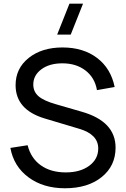

<svg xmlns="http://www.w3.org/2000/svg" viewBox="-20 -987 670 1022"><path d="M356.4 -802.7H284.2L349.6 -967.3H421.9ZM325.7 15.1Q210.4 15.1 131.8 -43Q53.2 -101.1 35.2 -199.7L127 -213.9Q144.5 -144.5 197.5 -106.9Q250.5 -69.3 330.1 -69.3Q407.2 -69.3 455.1 -104.7Q502.9 -140.1 502.9 -196.8Q502.9 -271.5 402.3 -301.3L219.2 -356Q63 -402.3 63 -533.7Q63 -623 132.8 -678.7Q202.6 -734.4 313 -734.4Q423.3 -734.4 496.8 -678.5Q570.3 -622.6 590.3 -523.9L496.1 -507.3Q484.9 -573.2 435.3 -611.6Q385.7 -649.9 312 -649.9Q242.7 -649.9 200 -617.9Q157.2 -585.9 157.2 -537.1Q157.2 -499 184.8 -474.9Q212.4 -450.7 277.8 -432.1L414.1 -392.6Q595.2 -341.3 595.2 -201.2Q595.2 -104 521.2 -44.4Q447.3 15.1 325.7 15.1Z"/></svg>

Font: Vela Sans Med
Style: Regular
Weight: 500
Designer: Principal design: Mikhail Sharanda - project Manrope.
Design modification: Ravid Balaliev
Foundry: Mikhail Sharanda
Version: Version 1.001